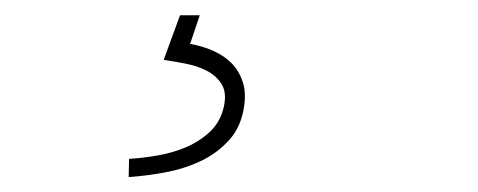

<svg xmlns="http://www.w3.org/2000/svg" viewBox="-20 -20 627 252"><path d="M242.2 0 229.5 37.6Q246.1 40.5 260.3 46.9Q274.4 53.2 284.2 63.2Q293.9 73.2 298.6 87.4Q303.2 101.6 300.3 120.1Q296.4 146.5 280.8 163.8Q265.1 181.2 243.4 191.4Q221.7 201.7 196.5 206.3Q171.4 210.9 148.9 212.4L149.4 188.5Q166.5 187.5 186.5 184.1Q206.5 180.7 224.4 173.1Q242.2 165.5 255.9 152.6Q269.5 139.6 273.9 119.6Q277.8 101.6 270.8 90.3Q263.7 79.1 251.2 72.8Q238.8 66.4 223.4 63.5Q208 60.5 194.8 58.6L216.3 0Z"/></svg>

Font: Roboto Mono Thin
Style: Italic
Weight: 250
Designer: Google
Version: Version 2.000985; 2015; ttfautohint (v1.3)